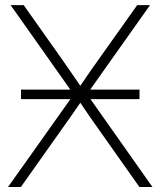

<svg xmlns="http://www.w3.org/2000/svg" viewBox="-20 -748 642 768"><path d="M64 -351.6V-389.6H261.2L22.5 -727.5H74.7L219.2 -523.4Q240.2 -493.7 260.5 -464.1Q280.8 -434.6 301.3 -404.8Q321.3 -434.6 341.8 -464.1Q362.3 -493.7 383.8 -523.4L528.8 -727.5H580.1L340.8 -389.6H538.1V-351.6H341.8L589.8 0H537.6L379.4 -224.1Q359.4 -252 339.8 -280.3Q320.3 -308.6 301.3 -336.9Q281.7 -308.6 262 -280.3Q242.2 -252 222.2 -224.1L63.5 0H12.2L261.7 -351.6Z"/></svg>

Font: Inter Display ExtraLight
Style: Regular
Weight: 200
Designer: Rasmus Andersson
Foundry: rsms
Version: Version 4.000;git-a52131595